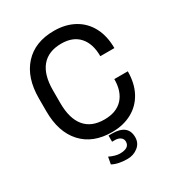

<svg xmlns="http://www.w3.org/2000/svg" viewBox="-206 -829 1075 1160"><g transform="rotate(-30 331.5 -249.5)"><path d="M609 -423H511Q511 -510 468 -558.5Q425 -607 344 -607Q254 -607 207 -551.5Q160 -496 160 -388V-298Q160 -191 206 -135Q252 -79 342 -79Q426 -79 470.5 -127Q515 -175 515 -261H609Q609 -178 576.5 -117Q544 -56 484 -23Q424 10 344 10Q211 10 136.5 -71.5Q62 -153 62 -298V-388Q62 -532 136.5 -614Q211 -696 344 -696Q424 -696 484 -663Q544 -630 576.5 -568.5Q609 -507 609 -423ZM449 106Q449 147 417.5 172Q386 197 344 197Q279 197 239 175L248 126Q290 146 320 146Q387 146 387 101Q387 82 372 71Q357 60 335 60H314V17H338Q449 17 449 106Z"/></g></svg>

Font: Chivo
Style: Regular
Weight: 400
Designer: Hector Gatti
Foundry: Omnibus-Type
Version: Version 1.006; ttfautohint (v1.4.1)